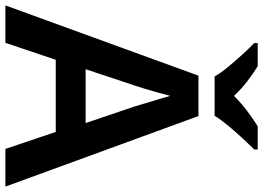

<svg xmlns="http://www.w3.org/2000/svg" viewBox="-152 -825 977 713"><g transform="rotate(90 336.5 -468.5)"><path d="M533 0 470 -187H202L139 0H0L261 -717H411L673 0ZM375 -481Q371 -495 363.5 -519.5Q356 -544 348.5 -569.5Q341 -595 336 -612Q331 -592 323.5 -565.5Q316 -539 309 -515.5Q302 -492 298 -481L237 -298H437ZM264 -777Q251 -800 228.5 -827Q206 -854 182.5 -880Q159 -906 140 -924V-937H226Q252 -921 281.5 -898.5Q311 -876 336 -849Q363 -876 393 -898.5Q423 -921 449 -937H535V-924Q517 -906 493 -880Q469 -854 446.5 -827Q424 -800 410 -777Z"/></g></svg>

Font: Noto Sans Adlam Unjoined SemiBold
Style: Regular
Weight: 600
Version: Version 3.001